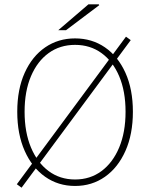

<svg xmlns="http://www.w3.org/2000/svg" viewBox="-20 -850 688 890"><path d="M80 20 58 4 564 -680 586 -664ZM328 12Q250 12 189.5 -30.5Q129 -73 94.5 -150.5Q60 -228 60 -332Q60 -436 94.5 -512.5Q129 -589 189.5 -630.5Q250 -672 328 -672Q406 -672 466.5 -630.5Q527 -589 561.5 -512.5Q596 -436 596 -332Q596 -228 561.5 -150.5Q527 -73 466.5 -30.5Q406 12 328 12ZM328 -18Q398 -18 450.5 -57Q503 -96 532.5 -166.5Q562 -237 562 -332Q562 -427 532.5 -496.5Q503 -566 450.5 -604Q398 -642 328 -642Q258 -642 205.5 -604Q153 -566 123.5 -496.5Q94 -427 94 -332Q94 -237 123.5 -166.5Q153 -96 205.5 -57Q258 -18 328 -18ZM250 -710 390 -830H438L440 -826L286 -710Z"/></svg>

Font: Mada ExtraLight
Style: Regular
Weight: 250
Designer: Khaled Hosny
Version: Version 1.5